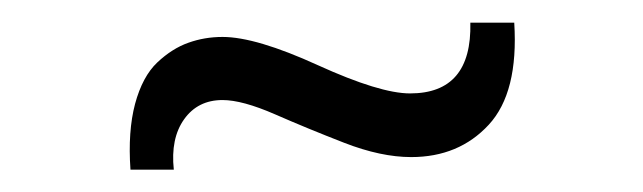

<svg xmlns="http://www.w3.org/2000/svg" viewBox="-20 -447 573 171"><path d="M96.2 -295.9Q93.8 -330.1 100.3 -354.5Q106.9 -378.9 120.1 -391.4Q133.3 -403.8 147.7 -408.9Q162.1 -414.1 178.2 -414.1Q208 -414.1 263.2 -388.9Q318.4 -363.8 345.2 -363.8Q400.4 -363.8 398.9 -426.8H438Q441.9 -364.7 415.3 -335.9Q388.7 -307.1 346.2 -307.1Q319.3 -307.1 286.6 -319.8Q253.9 -332.5 224.9 -345.2Q195.8 -357.9 178.2 -357.9Q156.2 -357.9 144 -340.8Q131.8 -323.7 134.8 -295.9Z"/></svg>

Font: Lumene Sans Light
Style: Regular
Weight: 300
Designer: Deni Anggara
Version: Version 1.003;Glyphs 3.1.2 (3151)